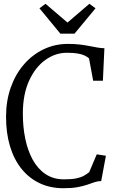

<svg xmlns="http://www.w3.org/2000/svg" viewBox="-20 -986 624 1017"><path d="M316 11Q245.5 11 189.5 -15.8Q133.5 -42.5 93.8 -92Q54 -141.5 33 -211.2Q12 -281 12 -367.5Q12 -451.5 36.8 -522Q61.5 -592.5 106.5 -644.5Q151.5 -696.5 211.2 -725Q271 -753.5 340 -753.5Q375.5 -753.5 403.8 -750Q432 -746.5 454.5 -742Q477 -737.5 496.2 -734.2Q515.5 -731 533 -730.5L525 -558.5H473.5L451.5 -677Q442.5 -685 428.5 -691.8Q414.5 -698.5 392 -702.5Q369.5 -706.5 334 -706.5Q273.5 -706.5 220.2 -668.5Q167 -630.5 134 -558.2Q101 -486 101 -383.5Q101 -314 113.8 -251.5Q126.5 -189 153.2 -140.2Q180 -91.5 221.2 -63.8Q262.5 -36 319 -36Q359 -36 383.5 -41Q408 -46 423.8 -54.8Q439.5 -63.5 452.5 -74L492.5 -168.5L541 -161L516 -27Q496.5 -26.5 479.2 -20.5Q462 -14.5 441 -7.2Q420 0 390 5.5Q360 11 316 11ZM300 -807.5 189 -942 221 -966 337.5 -866.5 453.5 -966 486 -942 374.5 -807.5Z"/></svg>

Font: Merriweather 24pt SemiCondensed Light
Style: Regular
Weight: 300
Width: 4
Designer: Eben Sorkin
Foundry: Eben Sorkin
Version: Version 2.100